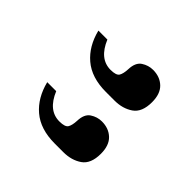

<svg xmlns="http://www.w3.org/2000/svg" viewBox="-56 -961 650 650"><g transform="rotate(-45 269.0 -636.5)"><path d="M337 -732Q371 -772 431 -787V-744Q366 -717 366 -664Q366 -637 377 -630.5Q388 -624 410 -623Q443 -622 455.5 -603Q468 -584 468 -562Q468 -529 448 -508Q428 -487 388 -487Q340 -487 321 -514.5Q302 -542 302 -581V-622Q302 -691 337 -732ZM91 -731Q125 -771 185 -786V-743Q120 -716 120 -663Q120 -636 131 -629.5Q142 -623 164 -622Q197 -621 209.5 -602Q222 -583 222 -561Q222 -528 202 -507Q182 -486 142 -486Q94 -486 75 -513.5Q56 -541 56 -580V-621Q56 -690 91 -731Z"/></g></svg>

Font: Lopes Sans
Style: Bold
Weight: 700
Designer: Gabriel Lam, Diego Maldonado
Foundry: TypeRant, Foresti Design
Version: Version 4.000